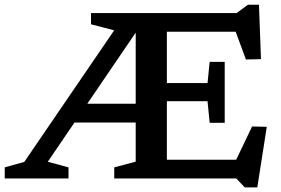

<svg xmlns="http://www.w3.org/2000/svg" viewBox="-22 -753 1186 810"><path d="M264 -236V-315.5H588V-236ZM509.5 -698H575.5V-652L179.5 -70.5L267 -47V0H-2V-47L80.5 -70ZM362 -650.5V-698H525L496.5 -615.5ZM926 -492V-363.5V-235H862.5L853.5 -326H611V-402.5H853.5L862.5 -492ZM1079 -503.5 1015.5 -502 957 -660.5 1000.5 -619H611V-698H976.5L1024 -733H1070.5ZM954.5 -37.5 1041.5 -219.5 1103.5 -218 1063.5 37.5H1010.5L975 0H611V-79H991.5ZM460 0V-47L550.5 -71V-698H682V0Z"/></svg>

Font: Newsreader 9pt Medium
Style: Regular
Weight: 500
Designer: Hugues Gentile
Foundry: Production Type
Version: Version 1.003